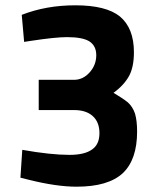

<svg xmlns="http://www.w3.org/2000/svg" viewBox="-20 -692 600 724"><path d="M269 12Q388 12 443 -39Q497 -90 497 -196Q497 -237 489 -264Q480 -290 462 -306Q442 -322 408 -342Q447 -370 467 -406Q485 -440 485 -495Q485 -586 432 -630Q380 -672 264 -672Q154 -672 62 -636L71 -534L97 -538Q189 -552 233 -552Q291 -552 317 -536Q343 -519 343 -484Q343 -447 318 -419Q293 -391 259 -391H126V-277H259Q304 -277 329 -255Q355 -232 355 -190Q355 -148 328 -129Q300 -108 242 -108Q171 -108 64 -127L57 -22L89 -14Q193 12 269 12Z"/></svg>

Font: Online Auction - Bold
Style: Bold
Weight: 500
Designer: Mohamed Mostafa, the designer of Online Auction
Foundry: Kief Type Foundry
Version: ""